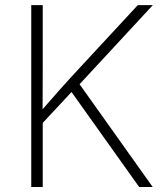

<svg xmlns="http://www.w3.org/2000/svg" viewBox="-20 -748 663 768"><path d="M105 0H150.9V-256.3L266.1 -379.9L536.6 0H590.8L298.3 -411.1L591.3 -727.5H531.2L296.4 -474.1C244.6 -418.5 199.7 -367.7 150.4 -311L150.9 -472.2V-727.5H105Z"/></svg>

Font: Raveo ExtraLight
Style: Regular
Weight: 200
Designer: Jakub Foglar, Rasmus Andersson (Inter)
Foundry: Jakubfoglar.com
Version: Version 1.100;Glyphs 3.2.3 (3260)